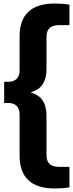

<svg xmlns="http://www.w3.org/2000/svg" viewBox="-20 -838 414 1088"><path d="M289.5 230Q91 230 91 42.5V-191Q91 -221.5 74 -238Q57 -254.5 27.5 -254.5H3.5V-374.5H27.5Q57 -374.5 74 -391Q91 -407.5 91 -438V-631Q91 -818 289.5 -818Q314 -818 335 -816.2Q356 -814.5 373.5 -811.5V-695.5H314.5Q243.5 -695.5 243.5 -630V-445.5Q243.5 -394.5 222.5 -361.5Q201.5 -328.5 153 -314.5Q201.5 -300.5 222.5 -267.5Q243.5 -234.5 243.5 -183.5V42Q243.5 107.5 314.5 107.5H373.5V223.5Q356 226.5 335 228.2Q314 230 289.5 230Z"/></svg>

Font: Encode Sans SemiCondensed SemiCondensed
Style: Bold
Weight: 700
Width: 4
Designer: Multiple Designers
Foundry: Impallari Type
Version: Version 3.000; ttfautohint (v1.8.3) -l 8 -r 50 -G 200 -x 14 